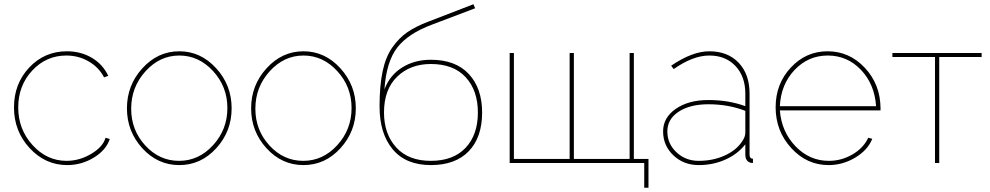

<svg xmlns="http://www.w3.org/2000/svg" viewBox="-20 -769 4673 906"><path d="M297 10Q194 10 120 -70Q46 -150 46 -262Q46 -374 118 -450.5Q190 -527 296 -527Q361 -527 413 -496.5Q465 -466 491 -411L471 -404Q446 -452 398 -479.5Q350 -507 293 -507Q198 -507 132 -436Q66 -365 66 -262Q66 -159 133.5 -84.5Q201 -10 294 -10Q355 -10 410.5 -43Q466 -76 478 -119L498 -113Q481 -61 423 -25.5Q365 10 297 10Z M651.5 -69.5Q579 -149 579 -258Q579 -367 652 -447Q725 -527 826 -527Q927 -527 1000 -447Q1073 -367 1073 -258Q1073 -149 1000.5 -69.5Q928 10 826 10Q724 10 651.5 -69.5ZM599 -256Q599 -155 665.5 -82.5Q732 -10 825 -10Q918 -10 985.5 -84Q1053 -158 1053 -259Q1053 -360 985.5 -433.5Q918 -507 826 -507Q734 -507 666.5 -432.5Q599 -358 599 -256Z M1237.5 -69.5Q1165 -149 1165 -258Q1165 -367 1238 -447Q1311 -527 1412 -527Q1513 -527 1586 -447Q1659 -367 1659 -258Q1659 -149 1586.5 -69.5Q1514 10 1412 10Q1310 10 1237.5 -69.5ZM1185 -256Q1185 -155 1251.5 -82.5Q1318 -10 1411 -10Q1504 -10 1571.5 -84Q1639 -158 1639 -259Q1639 -360 1571.5 -433.5Q1504 -507 1412 -507Q1320 -507 1252.5 -432.5Q1185 -358 1185 -256Z M2013 10Q1895 10 1833 -64.5Q1771 -139 1771 -267Q1771 -364 1785.5 -432.5Q1800 -501 1831.5 -545.5Q1863 -590 1902 -617Q1941 -644 1999 -666L2214 -749L2222 -730L2019 -653Q1906 -611 1854.5 -544.5Q1803 -478 1794 -347Q1819 -414 1877.5 -450.5Q1936 -487 2013 -487Q2130 -487 2192.5 -419.5Q2255 -352 2255 -238Q2255 -121 2192 -55.5Q2129 10 2013 10ZM2235 -238Q2235 -342 2177.5 -404.5Q2120 -467 2013 -467Q1916 -467 1854 -407Q1792 -347 1792 -238Q1792 -137 1849.5 -73.5Q1907 -10 2013 -10Q2119 -10 2177 -71.5Q2235 -133 2235 -238Z M3020 117V0H2385V-519H2405V-19H2668V-519H2688V-19H2951V-519H2971V-19H3040V117Z M3109 -149Q3109 -214 3169 -255.5Q3229 -297 3323 -297Q3418 -297 3497 -268V-327Q3497 -408 3450.5 -457.5Q3404 -507 3327 -507Q3250 -507 3159 -443L3147 -459Q3247 -527 3327 -527Q3414 -527 3465.5 -473Q3517 -419 3517 -327V-40Q3517 -20 3533 -20V0Q3522 0 3519 -2Q3497 -10 3497 -40V-88Q3461 -42 3403 -16Q3345 10 3277 10Q3206 10 3157.5 -36Q3109 -82 3109 -149ZM3482 -102Q3497 -123 3497 -143V-246Q3417 -277 3323 -277Q3236 -277 3182.5 -242Q3129 -207 3129 -149Q3129 -91 3172 -50.5Q3215 -10 3277 -10Q3344 -10 3399.5 -35Q3455 -60 3482 -102Z M3890 10Q3787 10 3713.5 -70.5Q3640 -151 3640 -263Q3640 -373 3711.5 -450Q3783 -527 3885 -527Q3988 -527 4061 -449Q4134 -371 4135 -259V-248H3660Q3668 -147 3734 -78.5Q3800 -10 3891 -10Q3951 -10 4003 -40.5Q4055 -71 4077 -119L4096 -114Q4075 -61 4016 -25.5Q3957 10 3890 10ZM3660 -268H4114Q4107 -372 4042.5 -439.5Q3978 -507 3886 -507Q3794 -507 3729.5 -439Q3665 -371 3660 -268Z M4392 0V-500H4191V-519H4612V-500H4412V0Z"/></svg>

Font: Raleway-v4020 Thin
Style: Regular
Weight: 250
Designer: Matt McInerney, Pablo Impallari, Rodrigo Fuenzalida
Foundry: Matt McInerney, Pablo Impallari, Rodrigo Fuenzalida
Version: Version 4.020;PS 004.020;hotconv 1.0.88;makeotf.lib2.5.64775